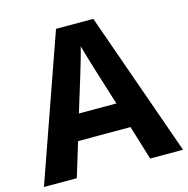

<svg xmlns="http://www.w3.org/2000/svg" viewBox="-106 -819 901 920"><g transform="rotate(-15 345.0 -358.5)"><path d="M527 0H690L437 -717H252L0 0H163L215 -170H475ZM387 -463 439 -297H253L304 -463C311 -485 335 -566 345 -606C355 -566 377 -496 387 -463Z"/></g></svg>

Font: Noto Sans Gunjala Gondi
Style: Bold
Weight: 700
Designer: Ek Type
Foundry: Ek Type
Version: Version 1.004